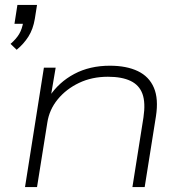

<svg xmlns="http://www.w3.org/2000/svg" viewBox="-20 -763 754 783"><path d="M48 -560 23 -584Q46 -604 58 -624Q70 -644 75 -674L84 -666H39L51 -743H131L122 -686Q115 -644 96 -614Q77 -584 48 -560ZM82 0 159 -487H207L187 -369H181Q220 -428 283 -461.5Q346 -495 428 -495Q496 -495 542 -473Q588 -451 607.5 -405.5Q627 -360 616 -289L570 0H520L565 -284Q574 -344 561 -380Q548 -416 512.5 -433Q477 -450 420 -450Q355 -450 302.5 -425Q250 -400 215.5 -358Q181 -316 173 -263L131 0Z"/></svg>

Font: Nunito Sans 10pt Expanded ExtraLight
Style: Italic
Weight: 250
Width: 7
Italic angle: -9°
Designer: Vernon Adams
Foundry: Vernon Adams
Version: Version 3.101;gftools[0.9.27]